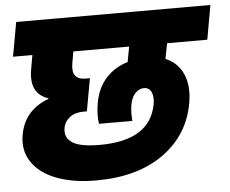

<svg xmlns="http://www.w3.org/2000/svg" viewBox="-51 -800 1007 841"><g transform="rotate(-5 452.0 -379.0)"><path d="M22.9 -589.8 49.8 -740.2H903.8L877 -589.8H700.2L687 -522Q740.7 -500 763.9 -447.3Q787.1 -394.5 773.9 -319.8Q749.5 -181.2 635 -99.6Q520.5 -18.1 338.9 -18.1Q239.3 -18.1 165.8 -45.7Q92.3 -73.2 56.9 -126.7Q21.5 -180.2 36.1 -251Q56.6 -353.5 161.1 -392.1V-395Q78.1 -421.9 97.2 -528.8L107.9 -589.8ZM368.2 -171.9Q589.8 -171.9 618.2 -329.1Q624 -361.3 614.3 -382.1Q604.5 -402.8 582 -402.8Q560.1 -402.8 543.5 -385Q526.9 -367.2 521 -335.9Q515.6 -304.2 519 -264.2H372.1Q366.2 -306.6 375 -356Q386.7 -421.9 425.3 -463.9Q463.9 -505.9 521 -522.9L533.2 -589.8H288.1L278.8 -537.1Q267.1 -466.8 330.1 -466.8H350.1L324.2 -323.2H308.1Q271.5 -323.2 248 -304.7Q224.6 -286.1 220.2 -257.8Q213.4 -216.8 247.8 -194.3Q282.2 -171.9 368.2 -171.9Z"/></g></svg>

Font: Poppins ExtraBold
Style: Italic
Weight: 800
Italic angle: -10°
Designer: Ninad Kale (Devanagari), Jonny Pinhorn (Latin)
Foundry: Indian Type Foundry
Version: Version 3.200;PS 1.000;hotconv 16.6.54;makeotf.lib2.5.65590